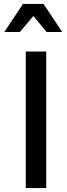

<svg xmlns="http://www.w3.org/2000/svg" viewBox="-20 -964 341 984"><path d="M299 -800H219L151 -882L82 -800H2L98 -944H203ZM112 -700H217V0H112Z"/></svg>

Font: Simpel Medium
Style: Regular
Weight: 500
Designer: Janko Jovanovic
Version: Version 1.048;PS 001.048;hotconv 1.0.88;makeotf.lib2.5.64775